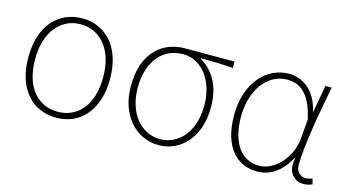

<svg xmlns="http://www.w3.org/2000/svg" viewBox="-66 -780 1870 1033"><g transform="rotate(15 868.5 -263.5)"><path d="M287 13Q238 13 196 -5Q154 -23 123.5 -58.5Q93 -94 76 -145Q59 -196 59 -262Q59 -329 76 -381Q93 -433 123.5 -468Q154 -503 196 -521.5Q238 -540 287 -540Q336 -540 377.5 -521.5Q419 -503 449.5 -468Q480 -433 497 -381Q514 -329 514 -262Q514 -196 497 -145Q480 -94 449.5 -58.5Q419 -23 377.5 -5Q336 13 287 13ZM287 -20Q330 -20 365 -37Q400 -54 425 -85.5Q450 -117 463 -162Q476 -207 476 -262Q476 -317 463 -362Q450 -407 425 -439Q400 -471 365 -489Q330 -507 287 -507Q243 -507 208 -489Q173 -471 148 -439Q123 -407 110 -362Q97 -317 97 -262Q97 -207 110 -162Q123 -117 148 -85.5Q173 -54 208 -37Q243 -20 287 -20Z M857 13Q812 13 771.5 -5Q731 -23 700 -57.5Q669 -92 650.5 -142Q632 -192 632 -257Q632 -327 650.5 -378Q669 -429 700.5 -462Q732 -495 773.5 -511Q815 -527 860 -527H1137V-492Q1091 -495 1047.5 -496.5Q1004 -498 958 -498V-494Q1014 -462 1046 -402.5Q1078 -343 1078 -257Q1078 -192 1060.5 -142Q1043 -92 1012.5 -57.5Q982 -23 942 -5Q902 13 857 13ZM857 -20Q896 -20 930 -37Q964 -54 988.5 -84.5Q1013 -115 1027 -159Q1041 -203 1041 -257Q1041 -303 1029 -346Q1017 -389 993.5 -422Q970 -455 936 -474.5Q902 -494 859 -494Q820 -494 785.5 -479Q751 -464 725.5 -434Q700 -404 685 -359.5Q670 -315 670 -257Q670 -203 684.5 -159Q699 -115 724 -84.5Q749 -54 783.5 -37Q818 -20 857 -20Z M1405 13Q1362 13 1326 -3.5Q1290 -20 1264 -52.5Q1238 -85 1223.5 -134Q1209 -183 1209 -249Q1209 -318 1228 -372.5Q1247 -427 1278.5 -464Q1310 -501 1351.5 -520.5Q1393 -540 1438 -540Q1465 -540 1492 -531Q1519 -522 1543 -502.5Q1567 -483 1585.5 -452Q1604 -421 1614 -376H1616L1643 -527H1678Q1667 -470 1655.5 -408Q1644 -346 1635 -286.5Q1626 -227 1620 -173.5Q1614 -120 1614 -79Q1614 -53 1629.5 -36.5Q1645 -20 1667 -20Q1677 -20 1687 -22.5Q1697 -25 1705 -28L1713 2Q1705 6 1693 9.5Q1681 13 1664 13Q1624 13 1599.5 -18Q1575 -49 1586 -109H1583Q1516 13 1405 13ZM1408 -20Q1441 -20 1472 -36Q1503 -52 1528 -79.5Q1553 -107 1569.5 -144Q1586 -181 1589 -222L1598 -328Q1585 -387 1566 -422.5Q1547 -458 1525 -476.5Q1503 -495 1480 -501Q1457 -507 1437 -507Q1400 -507 1365.5 -490Q1331 -473 1305 -440Q1279 -407 1263 -359Q1247 -311 1247 -249Q1247 -197 1258 -154.5Q1269 -112 1289.5 -82Q1310 -52 1340 -36Q1370 -20 1408 -20Z"/></g></svg>

Font: SpoqaHanSans
Style: Thin
Weight: 250
Designer: [Spoqa Han Sans] Dong-huui Kim \uAE40 \uB3D9 \uD718   [Noto Sans] Ryoko NISHIZUKA \u897F \u585A \u6DBC \u5B50  (kana & i
Foundry: Spoqa (http://bi.spoqa.com)
Version: Version 1.004;PS 1.004;hotconv 1.0.82;makeotf.lib2.5.63406